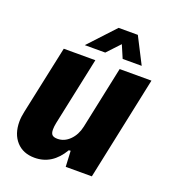

<svg xmlns="http://www.w3.org/2000/svg" viewBox="-129 -785 790 891"><g transform="rotate(20 265.5 -340.0)"><path d="M423 0H294L290 -78L281 -77Q230 10 143 10Q86 10 53 -26.5Q20 -63 20 -124Q20 -147 26 -174L98 -512H254L183 -177Q179 -158 179 -143Q179 -124 187 -116.5Q195 -109 213 -109Q247 -109 273.5 -135.5Q300 -162 309 -204L374 -512H531ZM304 -690H399L465 -561H371L344 -624L285 -561H184Z"/></g></svg>

Font: Decalotype ExtraBold Italic
Style: Regular
Weight: 800
Italic angle: -12°
Designer: Alfredo Marco Pradil
Foundry: Alfredo Marco Pradil
Version: Version 1.0